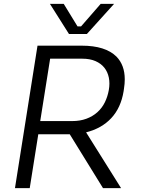

<svg xmlns="http://www.w3.org/2000/svg" viewBox="-20 -968 727 988"><path d="M57 0 173 -733H401Q522 -733 579 -677Q622 -633 622 -560Q622 -537 618 -512L616 -498Q602 -413 552.5 -360Q503 -307 423 -287L603 0H510L339 -277H329H177L133 0ZM238 -666 187 -345H352Q392 -345 424.5 -357Q457 -369 481 -390.5Q505 -412 519.5 -441.5Q534 -471 540 -505Q543 -522 543 -538Q543 -554 540 -569Q534 -598 517 -619.5Q500 -641 471.5 -653.5Q443 -666 403 -666ZM335 -793 237 -948H308L379 -832H397L498 -948H567L427 -793Z"/></svg>

Font: Sora Light
Style: Italic
Weight: 300
Designer: Jonathan Barnbrook, Juli√°n Moncada
Version: Version 1.000